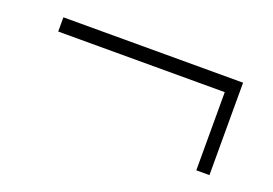

<svg xmlns="http://www.w3.org/2000/svg" viewBox="-51 -534 702 494"><g transform="rotate(20 300.0 -286.5)"><path d="M546 -413V-160H510V-374H54V-413Z"/></g></svg>

Font: MuliDisplayVN ExtraLight
Style: Regular
Weight: 200
Designer: Vernon Adams
Foundry: Vernon Adams
Version: Version 2.100